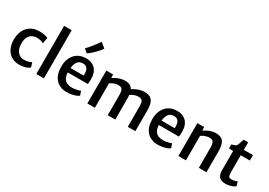

<svg xmlns="http://www.w3.org/2000/svg" viewBox="14 -1843 3931 2809"><g transform="rotate(30 1980.0 -439.0)"><path d="M39 -272Q39 -354.5 69 -420.5Q99 -486.5 159.2 -525.2Q219.5 -564 311 -564Q364.5 -564 402 -554.8Q439.5 -545.5 453 -536L434.5 -436.5Q414.5 -450 385.5 -457.2Q356.5 -464.5 315 -464.5Q279 -464.5 245.2 -447.2Q211.5 -430 189 -392Q166.5 -354 164.5 -291Q162.5 -224 182 -179.2Q201.5 -134.5 236 -112Q270.5 -89.5 313 -89.5Q353 -89.5 387.5 -99.2Q422 -109 440 -119.5L462 -43.5Q437 -19.5 390 -5.8Q343 8 290 8Q208 8 152.2 -29Q96.5 -66 67.8 -129.2Q39 -192.5 39 -272Z M576.5 0V-813H705V0Z M1093.5 8Q970.5 8 904.2 -68.2Q838 -144.5 838 -279.5Q838 -360.5 867.8 -424.5Q897.5 -488.5 954.8 -525.8Q1012 -563 1095.5 -564Q1138 -565 1175.8 -552.5Q1213.5 -540 1242.8 -513.8Q1272 -487.5 1289.5 -446.8Q1307 -406 1308 -350Q1308 -319 1307.5 -293.8Q1307 -268.5 1303 -250H910L920 -326H1189Q1191.5 -366 1184.2 -400.2Q1177 -434.5 1154.8 -455Q1132.5 -475.5 1089.5 -475.5Q1052 -475.5 1022.8 -454.8Q993.5 -434 977.8 -384.2Q962 -334.5 964.5 -247.5Q967 -187.5 988.5 -152.2Q1010 -117 1045.5 -102Q1081 -87 1125.5 -87Q1146 -87 1174 -91Q1202 -95 1227.5 -101.8Q1253 -108.5 1266.5 -116.5L1290 -44.5Q1271.5 -29.5 1239.5 -17.8Q1207.5 -6 1169.2 1Q1131 8 1093.5 8ZM1063 -630.5 1005 -680.5Q1032 -709 1061.2 -743.2Q1090.5 -777.5 1118.5 -814.2Q1146.5 -851 1169.5 -886.5L1253 -819Q1245 -803.5 1226.8 -781.5Q1208.5 -759.5 1185.5 -735.5Q1162.5 -711.5 1138.5 -689.2Q1114.5 -667 1094.5 -651.2Q1074.5 -635.5 1063 -630.5Z M1439 0V-556H1554L1555 -497Q1575.5 -511.5 1605.8 -527Q1636 -542.5 1671.8 -553.2Q1707.5 -564 1743.5 -565Q1803 -567 1839.5 -546.5Q1876 -526 1893.2 -478.2Q1910.5 -430.5 1910.5 -349V0H1783V-337Q1783 -381.5 1775.5 -409.2Q1768 -437 1748.2 -449.2Q1728.5 -461.5 1690 -460Q1665.5 -459.5 1630.8 -447.8Q1596 -436 1566 -413V0ZM1904.5 -412 1878.5 -492Q1897 -507.5 1928.5 -524.2Q1960 -541 1998.8 -552.8Q2037.5 -564.5 2078.5 -565Q2137 -566 2175 -546Q2213 -526 2231.5 -478.5Q2250 -431 2250 -349.5V0H2122V-337Q2122 -382 2115 -409.5Q2108 -437 2088.2 -449.2Q2068.5 -461.5 2030 -460Q2001 -459.5 1966.2 -445.8Q1931.5 -432 1904.5 -412Z M2631.5 8Q2508.5 8 2442.2 -68.2Q2376 -144.5 2376 -279.5Q2376 -360.5 2405.8 -424.5Q2435.5 -488.5 2492.8 -525.8Q2550 -563 2633.5 -564Q2676 -565 2713.8 -552.5Q2751.5 -540 2780.8 -513.8Q2810 -487.5 2827.5 -446.8Q2845 -406 2846 -350Q2846 -319 2845.5 -293.8Q2845 -268.5 2841 -250H2448L2458 -326H2727Q2729.5 -366 2722.2 -400.2Q2715 -434.5 2692.8 -455Q2670.5 -475.5 2627.5 -475.5Q2590 -475.5 2560.8 -454.8Q2531.5 -434 2515.8 -384.2Q2500 -334.5 2502.5 -247.5Q2505 -187.5 2526.5 -152.2Q2548 -117 2583.5 -102Q2619 -87 2663.5 -87Q2684 -87 2712 -91Q2740 -95 2765.5 -101.8Q2791 -108.5 2804.5 -116.5L2828 -44.5Q2809.5 -29.5 2777.5 -17.8Q2745.5 -6 2707.2 1Q2669 8 2631.5 8Z M2977 0V-556H3092L3093 -496Q3113 -510.5 3143.8 -526.2Q3174.5 -542 3210.5 -553Q3246.5 -564 3283 -565Q3371.5 -567.5 3411.2 -518.8Q3451 -470 3451 -348V0H3322.5V-337Q3322.5 -405.5 3304.2 -434.5Q3286 -463.5 3228 -460.5Q3211.5 -460 3190 -454.5Q3168.5 -449 3146.2 -438.8Q3124 -428.5 3104 -413V0Z M3772.5 8Q3729 8 3698 -6Q3667 -20 3650.2 -53.2Q3633.5 -86.5 3633.5 -145.5V-465.5H3563V-534Q3600 -544.5 3620.5 -552.5Q3641 -560.5 3650.5 -584.5Q3654.5 -595.5 3659.8 -610.8Q3665 -626 3671.2 -644.5Q3677.5 -663 3684.5 -684H3761V-557H3915V-465.5H3761V-207.5Q3761 -154 3766 -129.5Q3771 -105 3784.5 -98.2Q3798 -91.5 3823.5 -91.5Q3837.5 -91.5 3855.2 -94.8Q3873 -98 3889.2 -103Q3905.5 -108 3914.5 -113.5L3934 -41Q3919.5 -29 3893.5 -17.8Q3867.5 -6.5 3836 0.8Q3804.5 8 3772.5 8Z"/></g></svg>

Font: Merriweather Sans Medium
Style: Regular
Weight: 500
Designer: Eben Sorkin
Foundry: Eben Sorkin
Version: Version 2.001